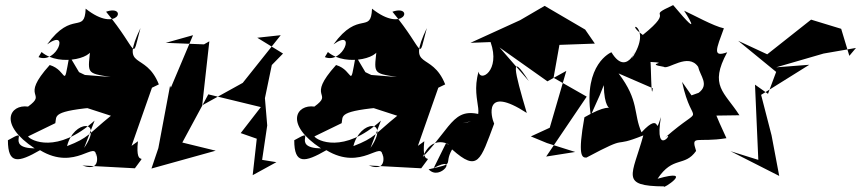

<svg xmlns="http://www.w3.org/2000/svg" viewBox="-20 -636 3377 753"><path d="M496 -64 576 -292 603 -305C550 -439 450 -356 531 -526C494 -391 528 -431 396 -590C483 -620 443 -501 316 -602C312 -500 263 -598 165 -462C256 -528 203 -383 131 -412L143 -432C216 -370 367 -413 336 -457C324 -346 315 -350 414 -334L313 -342L290 -353L252 -417C227 -279 246 -360 175 -381C54 -247 169 -275 90 -218C19 -228 -29 -149 116 -54C-10 -56 109 -142 11 -86C11 10 52 2 137 -47C277 38 357 -92 357 -22C349 -65 393 46 303 13L509 24C567 -55 508 37 521 -82ZM197 -153C203 -182 180 -201 375 -217L304 -218L415 -182C327 -111 329 -96 243 -63C268 -166 390 -172 310 -56L351 -163C204 -31 100 -85 90 -101Z M1064 0 1008 -9 1028 -144 1019 -251 1046 -381 1090 -426 989 -488 1081 -498 932 -311 773 -223 801 -474 780 -462 630 -468 737 -498 650 -292 647 -300 601 -55 574 25 826 -45 695 -77 797 -266 1003 -216 924 -114 987 -92 971 51Z M1619 -64 1699 -292 1726 -305C1673 -439 1573 -356 1654 -526C1617 -391 1651 -431 1519 -590C1606 -620 1566 -501 1439 -602C1435 -500 1386 -598 1288 -462C1379 -528 1326 -383 1254 -412L1266 -432C1339 -370 1490 -413 1459 -457C1447 -346 1438 -350 1537 -334L1436 -342L1413 -353L1375 -417C1350 -279 1369 -360 1298 -381C1177 -247 1292 -275 1213 -218C1142 -228 1094 -149 1239 -54C1113 -56 1232 -142 1134 -86C1134 10 1175 2 1260 -47C1400 38 1480 -92 1480 -22C1472 -65 1516 46 1426 13L1632 24C1690 -55 1631 37 1644 -82ZM1320 -153C1326 -182 1303 -201 1498 -217L1427 -218L1538 -182C1450 -111 1452 -96 1366 -63C1391 -166 1513 -172 1433 -56L1474 -163C1327 -31 1223 -85 1213 -101Z M2275 -520 2116 -613 2020 -557 1825 -468 1904 -471C1944 -358 1862 -312 1857 -355C1820 -228 1911 -168 1794 -153L1898 -176C1759 -229 1761 -149 1638 -20C1681 -127 1771 -49 1729 -74L1681 23C1782 -32 1707 78 1661 28C1773 3 1717 14 1753 -50C1855 41 1864 -7 1918 -151C1906 -177 1875 -304 2046 -193C1997 -358 1978 -437 2054 -318L1939 -450L2127 -317L2201 -358L2136 -135L2062 -101L2125 -75L2236 -40L2122 -22L2281 -257L2151 -331L2174 -460L2313 -465Z M2332 -262 2348 -302C2351 -133 2436 -271 2272 -176C2245 -25 2262 -17 2280 -18C2460 -114 2369 -51 2503 -105C2460 52 2409 94 2585 95C2571 111 2713 21 2559 65C2619 -26 2665 20 2710 -44C2689 -110 2711 -75 2829 -94C2745 -272 2766 -285 2743 -182L2880 -184C2821 -276 2760 -299 2832 -431C2773 -410 2789 -443 2819 -525C2779 -533 2697 -579 2663 -594C2663 -594 2749 -462 2620 -616C2504 -562 2637 -608 2501 -499C2417 -558 2546 -539 2458 -407C2489 -488 2445 -320 2378 -431C2377 -431 2267 -385 2297 -184ZM2692 -262 2655 -315C2696 -123 2751 -239 2588 -96C2632 -132 2544 -8 2572 -177C2544 -90 2579 -207 2496 -117C2463 -191 2488 -240 2406 -348L2540 -290C2534 -230 2533 -397 2531 -393C2614 -389 2502 -387 2583 -374C2600 -361 2679 -431 2718 -374C2726 -338 2763 -304 2720 -272Z M3311 -417 3279 -523 3161 -559 2989 -423 2875 -476 3024 -354 2992 -268 2941 -304 2954 -9 2845 -43 3036 54 3006 -105 2965 -264 3154 -382 3024 -372 3210 -426 3337 -448Z"/></svg>

Font: Asimov Silicon
Style: Regular
Weight: 400
Designer: Google
Version: Version 2.000980; 2014